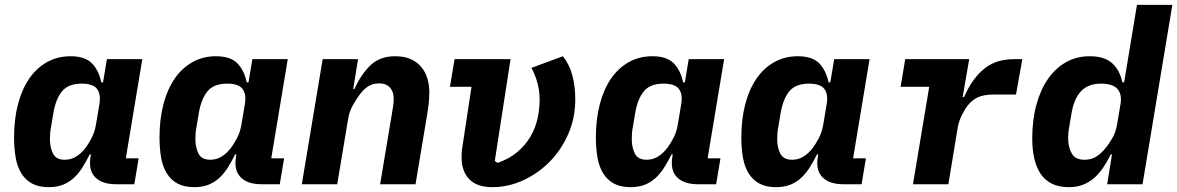

<svg xmlns="http://www.w3.org/2000/svg" viewBox="-20 -760 4856 792"><path d="M181 12Q140 12 113 -2.5Q86 -17 69 -43.5Q52 -70 45 -108Q38 -146 38 -193Q38 -268 54 -329.5Q70 -391 100 -435Q130 -479 173.5 -503.5Q217 -528 271 -528Q330 -528 358.5 -499.5Q387 -471 398 -420H405L421 -516H567L499 -107H552L534 0H459Q402 0 373.5 -28Q345 -56 353 -110L355 -123H350Q335 -93 319.5 -68.5Q304 -44 284.5 -26Q265 -8 240 2Q215 12 181 12ZM247 -101Q273 -101 294 -114Q315 -127 332 -149Q343 -163 357 -189Q371 -215 376 -247L390 -330Q397 -371 380.5 -393Q364 -415 317 -415Q262 -415 236 -383.5Q210 -352 200 -293L190 -233Q188 -224 187 -212.5Q186 -201 186 -187Q186 -151 199 -126Q212 -101 247 -101Z M781 12Q740 12 713 -2.5Q686 -17 669 -43.5Q652 -70 645 -108Q638 -146 638 -193Q638 -268 654 -329.5Q670 -391 700 -435Q730 -479 773.5 -503.5Q817 -528 871 -528Q930 -528 958.5 -499.5Q987 -471 998 -420H1005L1021 -516H1167L1099 -107H1152L1134 0H1059Q1002 0 973.5 -28Q945 -56 953 -110L955 -123H950Q935 -93 919.5 -68.5Q904 -44 884.5 -26Q865 -8 840 2Q815 12 781 12ZM847 -101Q873 -101 894 -114Q915 -127 932 -149Q943 -163 957 -189Q971 -215 976 -247L990 -330Q997 -371 980.5 -393Q964 -415 917 -415Q862 -415 836 -383.5Q810 -352 800 -293L790 -233Q788 -224 787 -212.5Q786 -201 786 -187Q786 -151 799 -126Q812 -101 847 -101Z M1225 0 1311 -516H1457L1437 -393H1442Q1471 -456 1509.5 -492Q1548 -528 1610 -528Q1648 -528 1674.5 -516Q1701 -504 1718 -483.5Q1735 -463 1743 -436Q1751 -409 1751 -379Q1751 -357 1748.5 -334Q1746 -311 1740 -275L1694 0H1548L1597 -293Q1599 -307 1601.5 -321.5Q1604 -336 1604 -355Q1604 -365 1601 -376Q1598 -387 1591 -396Q1584 -405 1572.5 -410.5Q1561 -416 1544 -416Q1518 -416 1499 -404Q1480 -392 1463 -369Q1452 -354 1436.5 -327.5Q1421 -301 1416 -269L1371 0Z M2086 -516 2021 -96 2033 -88Q2081 -105 2114 -133Q2147 -161 2167.5 -195.5Q2188 -230 2197 -269.5Q2206 -309 2206 -350Q2206 -384 2197 -417.5Q2188 -451 2172 -480L2302 -528Q2328 -496 2340.5 -450.5Q2353 -405 2353 -350Q2353 -273 2324 -207Q2295 -141 2247 -92.5Q2199 -44 2137.5 -16Q2076 12 2011 12Q1947 12 1915.5 -21Q1884 -54 1884 -111Q1884 -128 1885.5 -140.5Q1887 -153 1890 -172L1925 -402H1836L1855 -516Z M2581 12Q2540 12 2513 -2.5Q2486 -17 2469 -43.5Q2452 -70 2445 -108Q2438 -146 2438 -193Q2438 -268 2454 -329.5Q2470 -391 2500 -435Q2530 -479 2573.5 -503.5Q2617 -528 2671 -528Q2730 -528 2758.5 -499.5Q2787 -471 2798 -420H2805L2821 -516H2967L2899 -107H2952L2934 0H2859Q2802 0 2773.5 -28Q2745 -56 2753 -110L2755 -123H2750Q2735 -93 2719.5 -68.5Q2704 -44 2684.5 -26Q2665 -8 2640 2Q2615 12 2581 12ZM2647 -101Q2673 -101 2694 -114Q2715 -127 2732 -149Q2743 -163 2757 -189Q2771 -215 2776 -247L2790 -330Q2797 -371 2780.5 -393Q2764 -415 2717 -415Q2662 -415 2636 -383.5Q2610 -352 2600 -293L2590 -233Q2588 -224 2587 -212.5Q2586 -201 2586 -187Q2586 -151 2599 -126Q2612 -101 2647 -101Z M3181 12Q3140 12 3113 -2.5Q3086 -17 3069 -43.5Q3052 -70 3045 -108Q3038 -146 3038 -193Q3038 -268 3054 -329.5Q3070 -391 3100 -435Q3130 -479 3173.5 -503.5Q3217 -528 3271 -528Q3330 -528 3358.5 -499.5Q3387 -471 3398 -420H3405L3421 -516H3567L3499 -107H3552L3534 0H3459Q3402 0 3373.5 -28Q3345 -56 3353 -110L3355 -123H3350Q3335 -93 3319.5 -68.5Q3304 -44 3284.5 -26Q3265 -8 3240 2Q3215 12 3181 12ZM3247 -101Q3273 -101 3294 -114Q3315 -127 3332 -149Q3343 -163 3357 -189Q3371 -215 3376 -247L3390 -330Q3397 -371 3380.5 -393Q3364 -415 3317 -415Q3262 -415 3236 -383.5Q3210 -352 3200 -293L3190 -233Q3188 -224 3187 -212.5Q3186 -201 3186 -187Q3186 -151 3199 -126Q3212 -101 3247 -101Z M3746 0 3813 -402H3695L3714 -516H3978L3951 -360H3957Q3989 -434 4038 -475Q4087 -516 4163 -516H4197L4171 -370H4080Q4039 -370 4014.5 -359Q3990 -348 3972 -325Q3962 -313 3949 -288Q3936 -263 3931 -236L3892 0Z M4567 -123H4562Q4547 -93 4530.5 -68.5Q4514 -44 4493.5 -26Q4473 -8 4447.5 2Q4422 12 4389 12Q4348 12 4319.5 -2Q4291 -16 4273 -42.5Q4255 -69 4246.5 -106Q4238 -143 4238 -188Q4238 -265 4255 -327.5Q4272 -390 4303 -434.5Q4334 -479 4377.5 -503.5Q4421 -528 4475 -528Q4536 -528 4567.5 -499.5Q4599 -471 4610 -420H4617L4670 -740H4816L4693 0H4547ZM4454 -101Q4481 -101 4502 -114Q4523 -127 4541 -150Q4553 -164 4568 -189.5Q4583 -215 4588 -247L4602 -330Q4609 -371 4589.5 -393Q4570 -415 4522 -415Q4468 -415 4439 -383.5Q4410 -352 4400 -293L4390 -233Q4388 -224 4387 -212.5Q4386 -201 4386 -188Q4387 -151 4401.5 -126Q4416 -101 4454 -101Z"/></svg>

Font: IBM Plex Mono
Style: Bold Italic
Weight: 700
Italic angle: -9°
Monospace: yes
Designer: Mike Abbink, Paul van der Laan, Pieter van Rosmalen
Foundry: Bold Monday
Version: Version 2.3